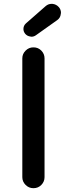

<svg xmlns="http://www.w3.org/2000/svg" viewBox="-20 -984 349 1004"><path d="M154.3 0Q130.9 0 113.8 -17.1Q96.7 -34.2 96.7 -57.6V-678.7Q96.7 -702.1 113.8 -719.2Q130.9 -736.3 154.3 -736.3H155.3Q179.7 -736.3 196.3 -719.2Q212.9 -702.1 212.9 -678.7V-57.6Q212.9 -34.2 196.3 -17.1Q179.7 0 155.3 0ZM168 -799.8Q157.2 -792 144.5 -792Q141.6 -792 138.7 -793Q123 -794.9 112.3 -806.6Q102.5 -818.4 102.5 -832Q102.5 -849.6 115.2 -861.3L218.8 -952.1Q232.4 -963.9 250 -963.9Q252 -963.9 253.9 -963.9Q274.4 -961.9 288.1 -946.3Q298.8 -933.6 298.8 -917Q298.8 -914.1 297.9 -911.1Q295.9 -890.6 279.3 -878.9Z"/></svg>

Font: Gen Jyuu Gothic P Medium
Style: Regular
Weight: 500
Designer: [Source Han Sans]
Ryoko NISHIZUKA  (kana & ideographs); Paul D. Hunt (Latin, Greek & Cyrillic); Wenlong ZHANG  (bopomofo
Version: Version 1.002.20150607